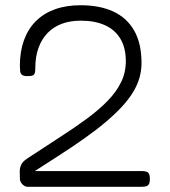

<svg xmlns="http://www.w3.org/2000/svg" viewBox="-20 -714 648 734"><path d="M85 0Q75 0 65.5 -9.5Q56 -19 56 -31Q56 -44 55.5 -57Q55 -70 60.5 -83Q66 -96 84 -108Q149 -151 206.5 -188Q264 -225 311 -259.5Q358 -294 391.5 -328.5Q425 -363 443 -400Q461 -437 461 -480Q461 -531 440.5 -565.5Q420 -600 381.5 -617.5Q343 -635 289 -635Q248 -635 216 -623Q184 -611 161.5 -587.5Q139 -564 127 -530.5Q115 -497 115 -455Q115 -442 113 -435Q111 -428 105 -425.5Q99 -423 85 -423Q70 -423 64 -428Q58 -433 57 -442Q56 -451 56 -463Q56 -517 71.5 -560Q87 -603 117 -633Q147 -663 190 -678.5Q233 -694 288 -694Q361 -694 413 -670Q465 -646 493 -597Q521 -548 521 -473Q521 -444 513 -416Q505 -388 488 -360.5Q471 -333 445 -305Q419 -277 383.5 -247Q348 -217 302 -184.5Q256 -152 200 -116L113 -60H524Q535 -60 541.5 -57Q548 -54 550.5 -47.5Q553 -41 553 -29Q553 -18 550 -11.5Q547 -5 540.5 -2.5Q534 0 522 0Z"/></svg>

Font: Fredoka Light
Style: Regular
Weight: 300
Designer: Ben Nathan
Foundry: Milena B. Brandão, Ben Nathan
Version: Version 2.001